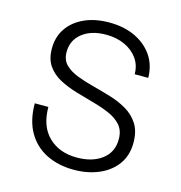

<svg xmlns="http://www.w3.org/2000/svg" viewBox="-107 -806 864 915"><g transform="rotate(15 325.0 -349.0)"><path d="M338 12Q261 12 202 -17.5Q143 -47 110 -104.5Q77 -162 77 -246H144Q144 -151 197 -99.5Q250 -48 337 -48Q413 -48 460.5 -84Q508 -120 508 -184Q508 -227 485 -253Q462 -279 424.5 -295Q387 -311 343 -323Q299 -335 254 -348.5Q209 -362 171.5 -382Q134 -402 111 -435Q88 -468 88 -520Q88 -577 117 -619.5Q146 -662 198.5 -686Q251 -710 322 -710Q394 -710 449 -684Q504 -658 535.5 -612Q567 -566 568 -503H501Q501 -547 477.5 -580Q454 -613 413.5 -631.5Q373 -650 322 -650Q249 -650 204.5 -615Q160 -580 160 -522Q160 -483 183 -460Q206 -437 243.5 -422.5Q281 -408 325.5 -396.5Q370 -385 414.5 -371.5Q459 -358 496.5 -336Q534 -314 557 -278Q580 -242 580 -186Q580 -123 548 -79Q516 -35 461 -11.5Q406 12 338 12Z"/></g></svg>

Font: Azeret Mono Thin ExtraLight
Style: Regular
Weight: 250
Version: Version 1.002